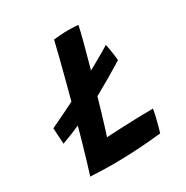

<svg xmlns="http://www.w3.org/2000/svg" viewBox="-151 -773 862 892"><g transform="rotate(-30 280.0 -327.0)"><path d="M51.5 -203Q51 -210.5 50 -227.5Q49 -244.5 48 -262Q47 -279.5 46.5 -288.5Q85 -306.5 128.5 -327.8Q172 -349 216.8 -372Q261.5 -395 304 -418Q346.5 -441 384.2 -462.5Q422 -484 451 -502Q454 -491 457 -473Q460 -455 462.2 -437.8Q464.5 -420.5 464.5 -412.5Q376 -358 304 -318.5Q232 -279 170.2 -251.2Q108.5 -223.5 51.5 -203ZM82.5 -8.5Q91.5 -36 105.8 -83.8Q120 -131.5 136.8 -191Q153.5 -250.5 170.5 -314.5Q187.5 -378 204 -440.8Q220.5 -503.5 234 -556.8Q247.5 -610 255.5 -644Q266 -645.5 288.5 -647.2Q311 -649 334.5 -649Q347.5 -649 364.8 -648.2Q382 -647.5 387.5 -646Q380.5 -613.5 368.2 -567Q356 -520.5 341 -466Q326 -411.5 309.5 -353.8Q293 -296 276.5 -241Q266 -206.5 257.2 -177.2Q248.5 -148 241.5 -128Q278 -130 320.5 -132Q363 -134 407 -135.2Q451 -136.5 493 -136.5Q491.5 -125.5 486.8 -104.5Q482 -83.5 475.8 -60.2Q469.5 -37 464.5 -20Q405.5 -13.5 350 -10Q294.5 -6.5 245.5 -5.5Q201.5 -4.5 160 -5.5Q118.5 -6.5 82.5 -8.5Z"/></g></svg>

Font: Grandstander Thin Medium
Style: Italic
Weight: 500
Italic angle: -15°
Version: Version 1.200